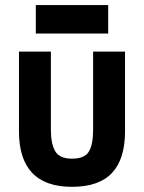

<svg xmlns="http://www.w3.org/2000/svg" viewBox="-20 -720 560 746"><path d="M53.7 -210V-519.5H177.7V-215.8Q177.7 -161.1 194.3 -132.8Q210.9 -103.5 259.8 -103.5Q308.6 -103.5 325.2 -130.9Q341.8 -158.2 341.8 -215.8V-519.5H465.8V-210Q465.8 -101.6 415 -47.9Q364.3 5.9 259.8 5.9Q53.7 5.9 53.7 -210ZM119.1 -700.2H400.4V-589.8H119.1Z"/></svg>

Font: Dinish
Style: Bold
Weight: 700
Designer: Bert Driehuis
Foundry: Playbeing
Version: Version 3.006; git-39231f3c-release